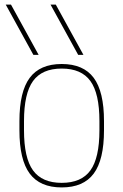

<svg xmlns="http://www.w3.org/2000/svg" viewBox="-20 -810 540 840"><path d="M126 -570 5 -790H28L149 -570ZM322 -570 201 -790H224L345 -570ZM250 10Q155 10 110 -50.5Q65 -111 65 -240V-280Q65 -409 110 -469.5Q155 -530 250 -530Q345 -530 390 -469.5Q435 -409 435 -280V-240Q435 -111 390 -50.5Q345 10 250 10ZM250 -10Q336 -10 375.5 -64.5Q415 -119 415 -240V-280Q415 -401 375.5 -455.5Q336 -510 250 -510Q164 -510 124.5 -455.5Q85 -401 85 -280V-240Q85 -119 124.5 -64.5Q164 -10 250 -10Z"/></svg>

Font: M PLUS 1 Code Thin
Style: Regular
Weight: 250
Designer: Coji Morishita
Foundry: UNDERFOREST DESIGN
Version: Version 1.002